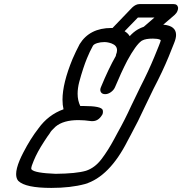

<svg xmlns="http://www.w3.org/2000/svg" viewBox="-20 -920 892 940"><path d="M252 -69Q354 -70 401 -84Q444 -98 476.5 -140.5Q509 -183 540 -241L555 -269Q591 -333 622 -401L667 -494Q707 -572 735 -640Q747 -669 757 -694Q767 -719 767 -722Q767 -724 763 -726Q751 -731 729 -731Q693 -731 677 -722L673 -720Q645 -700 603 -623Q573 -565 543 -493Q537 -479 523 -469Q509 -459 495 -459Q480 -459 474 -469Q471 -474 471 -480Q471 -486 474 -493Q512 -585 547 -646L548 -652Q553 -664 553 -674Q553 -697 527 -707Q508 -714 491 -714Q472 -714 456 -709Q440 -704 435 -696Q419 -667 406 -635Q387 -589 368 -519Q360 -488 360 -461Q360 -428 373 -401H390Q477 -401 483 -381Q484 -377 484 -373Q484 -367 482 -361L479 -356Q461 -327 433 -327H427Q392 -332 364 -332Q290 -332 252 -300Q229 -279 224 -268Q214 -255 196 -227Q162 -175 145 -133Q133 -105 133 -95Q133 -91 135 -90Q150 -73 252 -69ZM779 -799H782Q842 -793 842 -749Q842 -732 832 -708L806 -643Q776 -570 732 -486Q711 -444 689 -397Q657 -327 620 -259L605 -231Q516 -55 396 -19Q326 0 231 0Q105 0 70 -34L69 -35Q59 -47 59 -68Q59 -94 76 -135Q83 -152 94 -173Q129 -241 168 -291Q216 -358 291 -385Q286 -406 286 -432Q286 -512 335 -631Q351 -668 370 -704Q419 -783 525 -783H531Q566 -819 627 -883Q645 -900 663 -900H830Q849 -900 852 -882Q852 -874 849 -867Q845 -856 835 -847ZM590 -767Q606 -758 615 -743Q634 -764 655 -776Q669 -784 684 -789L736 -834H655Z"/></svg>

Font: Bubblez Graffiti
Style: Italic
Weight: 400
Italic angle: -22.5°
Designer: GGBotNet
Foundry: GGBotNet
Version: 1.00